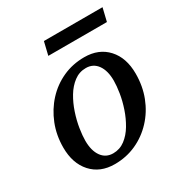

<svg xmlns="http://www.w3.org/2000/svg" viewBox="-159 -774 857 905"><g transform="rotate(-30 270.0 -322.0)"><path d="M207 13Q128 13 81.5 -38.5Q35 -90 35 -176Q35 -243 58 -301Q81 -359 121.5 -403Q162 -447 216 -471.5Q270 -496 333 -496Q412 -496 458.5 -445Q505 -394 505 -308Q505 -240 482.5 -182Q460 -124 419 -80Q378 -36 324 -11.5Q270 13 207 13ZM226 -35Q262 -35 290.5 -56.5Q319 -78 339.5 -112.5Q360 -147 373.5 -187Q387 -227 393 -265Q399 -303 399 -331Q399 -385 376.5 -416.5Q354 -448 314 -448Q278 -448 249.5 -426.5Q221 -405 200.5 -371Q180 -337 166.5 -296.5Q153 -256 147 -218Q141 -180 141 -152Q141 -98 163.5 -66.5Q186 -35 226 -35ZM190 -586 207 -657H526L509 -586Z"/></g></svg>

Font: Platypi
Style: Italic
Weight: 400
Italic angle: -13°
Designer: David Sargent
Foundry: Bolt Cutter Type
Version: Version 1.200; ttfautohint (v1.8.4.7-5d5b)